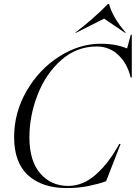

<svg xmlns="http://www.w3.org/2000/svg" viewBox="-20 -947 692 979"><path d="M493 -724Q570 -724 628 -700L647 -770H652V-552H646Q630 -622 584 -666Q538 -710 473 -710Q371 -710 292.5 -641Q214 -572 172 -464.5Q130 -357 130 -246Q130 -127 185 -63Q240 1 328 1Q404 1 470 -58Q536 -117 588 -213H595L521 -23Q486 -10 433.5 1Q381 12 321 12Q196 12 124 -52.5Q52 -117 52 -248Q52 -373 115.5 -483Q179 -593 281.5 -658.5Q384 -724 493 -724ZM531 -927H536Q545 -892 567.5 -854Q590 -816 622 -780H617L511 -852L368 -780H363Q454 -849 531 -927Z"/></svg>

Font: Nyght Serif Light Italic
Style: Regular
Weight: 300
Italic angle: -16°
Designer: Maksym Kobuzan
Version: Version 0.410